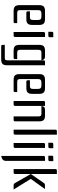

<svg xmlns="http://www.w3.org/2000/svg" viewBox="1064 -1804 941 3108"><g transform="rotate(90 1534.0 -249.5)"><path d="M190 -58C149 -58 143 -74 143 -115V-393C143 -434 159 -450 200 -450H246C287 -450 303 -434 303 -393V-321C303 -280 297 -264 256 -264H163V-233C163 -212 167 -206 188 -206H288C357 -206 383 -232 383 -301V-413C383 -482 357 -508 288 -508H158C89 -508 63 -482 63 -413V-95C63 -26 89 0 158 0H329C350 0 354 -6 354 -27V-58Z M494 -562H555C576 -562 582 -568 582 -589V-642H521C500 -642 494 -636 494 -615ZM525 -508C504 -508 498 -502 498 -481V0H551C572 0 578 -6 578 -27V-508Z M911 0C932 0 936 -6 936 -27V-58H833C792 -58 786 -74 786 -115V-393C786 -434 792 -450 833 -450H956C948 -488 935 -508 896 -508H801C732 -508 706 -482 706 -413V-95C706 -26 732 0 801 0ZM941 201C1010 201 1036 175 1036 106V-508H983C962 -508 956 -502 956 -481V86C956 136 950 143 909 143H706V174C706 195 710 201 731 201Z M1306 -58C1265 -58 1259 -74 1259 -115V-393C1259 -434 1275 -450 1316 -450H1362C1403 -450 1419 -434 1419 -393V-321C1419 -280 1413 -264 1372 -264H1279V-233C1279 -212 1283 -206 1304 -206H1404C1473 -206 1499 -232 1499 -301V-413C1499 -482 1473 -508 1404 -508H1274C1205 -508 1179 -482 1179 -413V-95C1179 -26 1205 0 1274 0H1445C1466 0 1470 -6 1470 -27V-58Z M1754 -508C1715 -508 1702 -488 1694 -450V-508H1641C1620 -508 1614 -502 1614 -481V0H1667C1688 0 1694 -6 1694 -27V-450H1817C1858 -450 1864 -434 1864 -393V0H1917C1938 0 1944 -6 1944 -27V-413C1944 -482 1918 -508 1849 -508Z M2106 -700C2085 -700 2079 -694 2079 -673V0H2132C2153 0 2159 -6 2159 -27V-700Z M2290 -562H2351C2372 -562 2378 -568 2378 -589V-642H2317C2296 -642 2290 -636 2290 -615ZM2321 -508C2300 -508 2294 -502 2294 -481V0H2347C2368 0 2374 -6 2374 -27V-508Z M2504 -481V201C2557 190 2584 172 2584 118V-508H2531C2510 -508 2504 -502 2504 -481ZM2500 -562H2561C2582 -562 2588 -568 2588 -589V-642H2527C2506 -642 2500 -636 2500 -615Z M2875 -278 3040 -507H2973C2952 -507 2947 -497 2935 -480L2796 -278V-700H2743C2722 -700 2716 -694 2716 -673V0H2769C2790 0 2796 -6 2796 -27V-278L2940 -27C2951 -9 2957 0 2978 0H3047Z"/></g></svg>

Font: Rationale One
Style: Regular
Weight: 400
Designer: Cyreal (www.cyreal.org)
Foundry: Cyreal (www.cyreal.org)
Version: Version 1.001